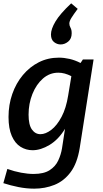

<svg xmlns="http://www.w3.org/2000/svg" viewBox="-20 -888 614 1149"><path d="M185 241Q138 241 90.5 231.5Q43 222 0 208L24 123Q66 138 106.5 145.5Q147 153 181 153Q242 153 277 130.5Q312 108 328.5 72.5Q345 37 351 0L369 -117Q330 -53 277 -21Q224 11 175 11Q136 11 103 -9.5Q70 -30 50.5 -74.5Q31 -119 31 -188Q31 -261 53.5 -325.5Q76 -390 117 -439Q158 -488 212.5 -515.5Q267 -543 332 -543Q363 -543 396 -535.5Q429 -528 462 -511L476 -532H540L457 -2Q442 90 402 143Q362 196 305.5 218.5Q249 241 185 241ZM222 -85Q253 -85 287 -111Q321 -137 348.5 -189Q376 -241 388 -317L407 -432Q367 -453 329 -453Q277 -453 237 -418Q197 -383 174 -325.5Q151 -268 151 -202Q151 -141 171 -113Q191 -85 222 -85ZM406 -868 445 -835Q419 -800 407 -780.5Q395 -761 395 -747Q395 -734 402 -722Q409 -710 409 -689Q409 -656 388 -639Q367 -622 343 -622Q321 -622 303 -636.5Q285 -651 285 -682Q285 -714 312 -759.5Q339 -805 406 -868Z"/></svg>

Font: Bitter SemiBold
Style: Italic
Weight: 600
Italic angle: -9°
Designer: Sol Matas, and Bitter project Authors
Foundry: Sol Matas
Version: Version 2.001